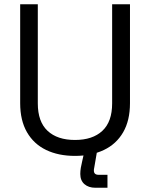

<svg xmlns="http://www.w3.org/2000/svg" viewBox="-20 -720 706 904"><path d="M333 14Q255 14 197 -14Q139 -42 107 -97.5Q75 -153 75 -234V-700H158V-233Q158 -147 204 -104Q250 -61 333 -61Q416 -61 462 -104Q508 -147 508 -233V-700H592V-234Q592 -153 560 -97.5Q528 -42 469.5 -14Q411 14 333 14ZM429 164Q397 164 377.5 147Q358 130 358 99Q358 85 360.5 70Q363 55 367 39L379 -14H438L426 56Q425 65 423.5 70.5Q422 76 422 83Q422 103 444 103H486V164Z"/></svg>

Font: Space Grotesk
Style: Regular
Weight: 400
Designer: Florian Karsten
Foundry: Florian Karsten
Version: Version 2.000